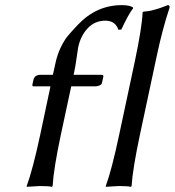

<svg xmlns="http://www.w3.org/2000/svg" viewBox="-20 -718 675 741"><path d="M440.4 -200.2 500.5 -481.9Q528.3 -613.8 530.3 -669.9L533.2 -672.9Q544.9 -673.8 555.2 -675.5Q565.4 -677.2 576.9 -680.7Q588.4 -684.1 593.3 -685.5Q598.1 -687 611.8 -692.1Q625.5 -697.3 627.4 -698.2Q636.2 -698.2 634.3 -688Q607.4 -607.9 584.5 -500L520.5 -200.2Q492.2 -67.4 487.8 0L485.4 2.9Q472.2 0 438 0L388.2 2.9V0Q411.6 -63.5 440.4 -200.2ZM280.3 -622.1Q352.1 -698.2 450.2 -698.2Q481 -698.2 493.7 -689V-686Q476.6 -664.6 448.2 -604L437 -603Q425.3 -638.2 386.7 -638.2Q345.7 -638.2 318.4 -608.9Q291 -579.6 281.7 -535.2Q280.3 -528.8 275.6 -494.4Q271 -460 266.1 -439L264.2 -429.2H372.1Q376 -429.2 377.7 -427.5Q379.4 -425.8 378.9 -422.9L373.5 -397.9Q372.1 -391.6 364 -388.2Q356 -384.8 347.7 -384.8H254.9L215.3 -200.2Q187 -67.4 183.1 0L180.2 2.9Q167 0 132.8 0L83.5 2.9L83 0Q106.4 -63 135.7 -200.2L174.8 -384.8H108.9Q104 -384.8 105 -391.1L108.9 -409.2Q113.3 -429.2 136.2 -429.2H184.1L192.9 -469.2Q200.7 -506.8 213.9 -533.9Q227.1 -561 239.5 -576.7Q252 -592.3 280.3 -622.1Z"/></svg>

Font: Linux Biolinum O
Style: Italic
Weight: 400
Italic angle: -12°
Designer: Philipp H. Poll
Foundry: Philipp H. Poll
Version: Version 1.1.3